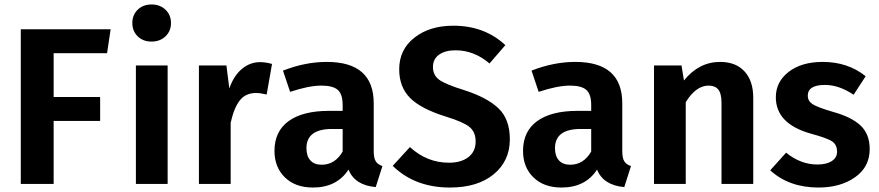

<svg xmlns="http://www.w3.org/2000/svg" viewBox="-20 -823 3934 859"><path d="M459 -585H220V-389H428V-282H220V0H73V-692H475Z M730 0H588V-530H730ZM596 -779.5Q620 -803 658 -803Q696 -803 720.5 -779.5Q745 -756 745 -720Q745 -684 720.5 -660.5Q696 -637 658 -637Q620 -637 596 -660.5Q572 -684 572 -720Q572 -756 596 -779.5Z M1144 -545Q1168 -545 1197 -537L1173 -400Q1145 -407 1126 -407Q1079 -407 1053 -374Q1027 -341 1012 -274V0H870V-530H993L1006 -427Q1025 -483 1061.5 -514Q1098 -545 1144 -545Z M1419 -86Q1479 -86 1513 -145V-246H1466Q1351 -246 1351 -160Q1351 -125 1368.5 -105.5Q1386 -86 1419 -86ZM1652 -361V-147Q1652 -116 1661 -101.5Q1670 -87 1691 -80L1661 14Q1568 6 1539 -64Q1487 16 1380 16Q1301 16 1254.5 -29.5Q1208 -75 1208 -148Q1208 -235 1271 -281Q1334 -327 1452 -327H1513V-353Q1513 -402 1491 -421Q1469 -440 1418 -440Q1362 -440 1278 -412L1246 -507Q1345 -546 1442 -546Q1652 -546 1652 -361Z M2008 -708Q2148 -708 2241 -621L2170 -539Q2101 -598 2018 -598Q1972 -598 1944.5 -578.5Q1917 -559 1917 -523Q1917 -487 1944.5 -466.5Q1972 -446 2056 -420Q2159 -387 2210 -338.5Q2261 -290 2261 -200Q2261 -103 2189 -43.5Q2117 16 1993 16Q1836 16 1737 -81L1814 -165Q1890 -95 1989 -95Q2043 -95 2075.5 -120Q2108 -145 2108 -190Q2108 -232 2081 -254.5Q2054 -277 1976 -301Q1863 -336 1814.5 -385Q1766 -434 1766 -513Q1766 -601 1834 -654.5Q1902 -708 2008 -708Z M2531 -86Q2591 -86 2625 -145V-246H2578Q2463 -246 2463 -160Q2463 -125 2480.5 -105.5Q2498 -86 2531 -86ZM2764 -361V-147Q2764 -116 2773 -101.5Q2782 -87 2803 -80L2773 14Q2680 6 2651 -64Q2599 16 2492 16Q2413 16 2366.5 -29.5Q2320 -75 2320 -148Q2320 -235 2383 -281Q2446 -327 2564 -327H2625V-353Q2625 -402 2603 -421Q2581 -440 2530 -440Q2474 -440 2390 -412L2358 -507Q2457 -546 2554 -546Q2764 -546 2764 -361Z M3202 -546Q3272 -546 3311 -503.5Q3350 -461 3350 -386V0H3208V-362Q3208 -405 3193.5 -422.5Q3179 -440 3150 -440Q3094 -440 3048 -366V0H2906V-530H3029L3040 -463Q3107 -546 3202 -546Z M3661 -546Q3773 -546 3853 -482L3799 -399Q3734 -443 3671 -443Q3594 -443 3594 -395Q3594 -371 3615.5 -357Q3637 -343 3705 -323Q3789 -300 3830 -261.5Q3871 -223 3871 -156Q3871 -76 3805.5 -30Q3740 16 3642 16Q3510 16 3426 -61L3497 -140Q3562 -87 3637 -87Q3678 -87 3701.5 -102.5Q3725 -118 3725 -144Q3725 -175 3703.5 -190Q3682 -205 3608 -225Q3451 -269 3451 -388Q3451 -457 3508.5 -501.5Q3566 -546 3661 -546Z"/></svg>

Font: FiraSans
Style: Regular
Weight: 600
Designer: Carrois Corporate & Edenspiekermann AG
Foundry: Carrois Corporate GbR & Edenspiekermann AG
Version: Version 3.106;PS 003.106;hotconv 1.0.70;makeotf.lib2.5.58329